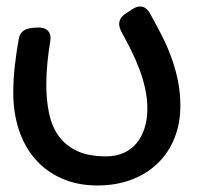

<svg xmlns="http://www.w3.org/2000/svg" viewBox="-20 -521 620 593"><path d="M38.1 -401.9Q41 -418.9 54.7 -427.5Q68.4 -436 100.1 -436Q117.2 -436 126.7 -427.2Q136.2 -418.5 136.2 -402.8Q136.2 -400.4 135.7 -398.4Q135.3 -396.5 135.3 -394Q129.9 -362.3 126.5 -328.1Q123 -293.9 123 -258.8Q123 -213.4 131.1 -173.1Q139.2 -132.8 159.9 -102.8Q180.7 -72.8 216.6 -55.4Q252.4 -38.1 308.1 -38.1Q339.4 -38.1 363.3 -49.3Q387.2 -60.5 403.1 -80.3Q418.9 -100.1 427 -127Q435.1 -153.8 435.1 -185.1Q435.1 -216.3 428.5 -246.6Q421.9 -276.9 410.9 -306.4Q399.9 -335.9 385.5 -364.7Q371.1 -393.6 355 -422.9Q348.1 -436 348.1 -446.8Q348.1 -465.8 368.2 -479L388.2 -492.2Q401.4 -501 413.1 -501Q431.2 -501 443.4 -479Q461.9 -446.3 479 -412.8Q496.1 -379.4 509 -344.2Q522 -309.1 529.5 -271.7Q537.1 -234.4 537.1 -194.8Q537.1 -139.6 518.8 -94.2Q500.5 -48.8 466.8 -16.4Q433.1 16.1 386 33.9Q338.9 51.8 281.2 51.8Q218.8 51.8 170.2 30Q121.6 8.3 88.4 -30Q55.2 -68.4 38.1 -120.8Q21 -173.3 21 -234.9Q21 -277.8 26.1 -321Q31.2 -364.3 38.1 -401.9Z"/></svg>

Font: Gochi Hand Cyrillic
Style: Regular
Weight: 400
Designer: Juan Pablo del Peral; Denis Ignatov
Foundry: Juan Pablo del Peral; Denis Ignatov
Version: Version 1.00 June 29, 2018, initial release